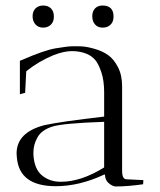

<svg xmlns="http://www.w3.org/2000/svg" viewBox="-20 -670 579 695"><path d="M360 -38H357Q267 4 182 4Q49 4 41 -101Q40 -108 40 -114Q40 -191 141 -217Q201 -230 357 -248V-336Q357 -378 347 -408Q337 -438 325 -452.5Q313 -467 294 -475Q270 -485 240.5 -485Q211 -485 173 -470Q118 -447 75 -412L71 -334L52 -329V-450L62 -454Q140 -488 181 -495Q222 -502 241 -502.5Q260 -503 277.5 -502Q295 -501 323 -493Q351 -485 371.5 -470.5Q392 -456 407 -427Q422 -398 422 -358V-52Q422 -21 438 -21L499 -18L498 -3Q442 5 398 5Q386 4 373 -7.5Q360 -19 360 -38ZM200 -12Q274 -12 357 -64V-229Q207 -224 168.5 -211.5Q130 -199 115.5 -172.5Q101 -146 101 -120Q101 -115 101 -110Q104 -58 132 -35Q160 -12 200 -12ZM136 -570Q119 -570 108.5 -581.5Q98 -593 98 -611Q98 -629 108.5 -639.5Q119 -650 136.5 -650Q154 -650 164.5 -639.5Q175 -629 175 -610Q175 -591 164 -580.5Q153 -570 136 -570ZM351 -650Q391 -650 391 -610Q391 -591 380 -580.5Q369 -570 351.5 -570Q334 -570 324 -581.5Q314 -593 314 -611Q314 -629 324 -639.5Q334 -650 351 -650Z"/></svg>

Font: Antic Didone
Style: Regular
Weight: 400
Designer: Santiago Orozco
Foundry: Santiago Orozco
Version: Version 2.001